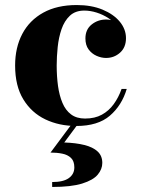

<svg xmlns="http://www.w3.org/2000/svg" viewBox="-20 -490 568 762"><path d="M283 10Q215 10 160 -16.2Q105 -42.5 72.5 -95.8Q40 -149 40 -230Q40 -301.5 68.5 -355.5Q97 -409.5 151.8 -439.8Q206.5 -470 284.5 -470Q343 -470 387 -451.8Q431 -433.5 455.5 -403.8Q480 -374 480 -338.5Q480 -302 456.5 -281Q433 -260 401 -260Q382 -260 363 -268.5Q344 -277 331.5 -294Q319 -311 319 -337.5Q319 -373 343.8 -392.8Q368.5 -412.5 401 -412.5Q431.5 -412.5 455.2 -393.2Q479 -374 479 -338.5H460Q460 -363 446.5 -383Q433 -403 411 -417.5Q389 -432 363.8 -440Q338.5 -448 314.5 -448Q279 -448 257.2 -427.5Q235.5 -407 224.2 -374.2Q213 -341.5 209 -303.5Q205 -265.5 205 -230Q205 -187 210.2 -149Q215.5 -111 227.8 -81.8Q240 -52.5 262 -36Q284 -19.5 317.5 -19.5Q356.5 -19.5 384.2 -34.8Q412 -50 431.2 -76.5Q450.5 -103 462.5 -137H483Q463.5 -71.5 416 -30.8Q368.5 10 283 10ZM187 252V232.5Q231.5 232.5 253.2 216.8Q275 201 275 174.5Q275 149.5 261.8 136.8Q248.5 124 227 119.8Q205.5 115.5 180.5 115.5L268 -2H292.5L235 75.5Q281 77 315 85.5Q349 94 367.5 111.2Q386 128.5 386 156.5Q386 181.5 367.8 203.2Q349.5 225 306 238.5Q262.5 252 187 252Z"/></svg>

Font: Bodoni Moda
Style: Bold
Weight: 700
Designer: Owen Earl
Foundry: indestructible type
Version: Version 2.005